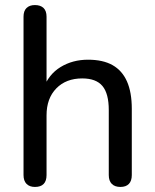

<svg xmlns="http://www.w3.org/2000/svg" viewBox="-20 -732 612 759"><path d="M118 7Q97 7 85 -5Q73 -17 73 -40V-666Q73 -689 85 -700.5Q97 -712 118 -712Q140 -712 152 -700.5Q164 -689 164 -666V-381H151Q172 -438 219.5 -467Q267 -496 328 -496Q387 -496 425 -474.5Q463 -453 482 -410Q501 -367 501 -302V-40Q501 -17 489.5 -5Q478 7 456 7Q434 7 422 -5Q410 -17 410 -40V-297Q410 -362 385 -392Q360 -422 305 -422Q241 -422 202.5 -382.5Q164 -343 164 -276V-40Q164 7 118 7Z"/></svg>

Font: Nunito Medium
Style: Regular
Weight: 500
Designer: Vernon Adams
Foundry: Vernon Adams
Version: Version 3.602